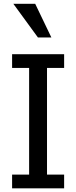

<svg xmlns="http://www.w3.org/2000/svg" viewBox="-20 -1021 413 1041"><path d="M327.7 0H45.6V-74.4H137.9V-652.8H45.6V-727.2H327.7V-652.8H234.9V-74.4H327.7ZM258.5 -817.9H185.6L52.3 -1000.5H170.8Z"/></svg>

Font: Myanmar Handwriting
Style: Regular
Weight: 400
Designer: Khon Soe Zaw Thu
Foundry: PaOh Unicode khonsoezawthu@gmail.com and @hotmail.com
Version: Version 1.30 November 9, 2016